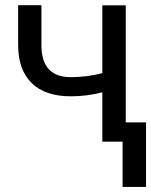

<svg xmlns="http://www.w3.org/2000/svg" viewBox="-20 -549 586 744"><path d="M467.3 0H376.5V-191.4Q316.9 -175.8 254.4 -175.8Q155.3 -175.8 103.3 -226.6Q51.3 -277.3 50.3 -371.1V-528.8H140.6V-368.2Q143.1 -250 254.4 -250Q316.9 -250 376.5 -265.6V-528.3H467.3ZM545.9 175.3H455.1V-74.7H545.9Z"/></svg>

Font: RobotoInd
Style: Regular
Weight: 400
Designer: Google
Version: Version 2.001101; 2014